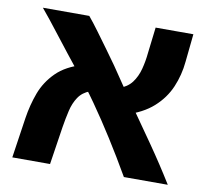

<svg xmlns="http://www.w3.org/2000/svg" viewBox="-70 -680 817 758"><g transform="rotate(10 338.0 -301.5)"><path d="M473.5 0Q429.8 -75.8 388.2 -141.4Q346.8 -207 304.5 -267.2Q262.2 -327.5 214 -386Q193.8 -411.2 169.2 -442.5Q144.8 -473.8 120.5 -504.9Q96.2 -536 75.9 -561.9Q55.5 -587.8 42.5 -602.8H228.5Q248 -579.5 271.1 -548Q294.2 -516.5 317.5 -484.6Q340.8 -452.8 359 -426.8Q405 -358.2 454.1 -288.4Q503.2 -218.5 553 -147Q602.8 -75.5 649.5 0ZM26.2 0 50.2 -161.2Q58.5 -215.8 76.6 -264.4Q94.8 -313 132.9 -350.9Q171 -388.8 238 -408L283.2 -310.2Q253.2 -299 237.2 -275Q221.2 -251 213.9 -219.4Q206.5 -187.8 200.8 -152.2L177.5 0ZM436.5 -244.2 392 -342Q426.5 -354 444.4 -377.8Q462.2 -401.5 470.6 -433.5Q479 -465.5 482.2 -499.5L494.5 -602.8H645.8L634.2 -490.5Q629.2 -436.8 608.4 -387.9Q587.5 -339 545.9 -301.8Q504.2 -264.5 436.5 -244.2Z"/></g></svg>

Font: Noto Sans Hebrew Light
Style: Regular
Weight: 100
Version: Version 3.000